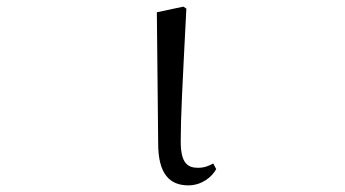

<svg xmlns="http://www.w3.org/2000/svg" viewBox="-20 -545 1040 579"><path d="M548 14C588 14 619 -11 632 -35L623 -52C610 -45 597 -39 577 -39C545 -39 525 -54 525 -118C525 -196 530 -283 542 -519L533 -525L453 -508L457 -112C457 -20 492 14 548 14Z"/></svg>

Font: Harano Aji Mincho K1
Style: Regular
Weight: 400
Foundry: Masamichi Hosoda
Version: HaranoAjiMinchoK1-Regular version 20230610;ttx 4.39.4